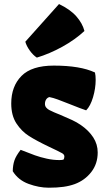

<svg xmlns="http://www.w3.org/2000/svg" viewBox="-20 -895 512 926"><path d="M267.1 -123Q280.8 -123 286.6 -125.5Q288.1 -127.4 289.3 -131.6Q290.5 -135.7 290.5 -140.1Q290.5 -149.9 279.3 -156.2Q261.7 -166 216.8 -187Q155.3 -216.3 119.4 -239.3Q83.5 -262.2 58.8 -300.3Q34.2 -338.4 34.2 -396Q34.2 -478.5 83.5 -528.6Q132.8 -578.6 239.7 -578.6Q367.2 -578.6 438 -545.4Q441.4 -531.2 441.4 -509.8Q441.4 -468.8 428.7 -426Q416 -383.3 395.5 -362.8Q367.7 -372.1 316.9 -392.6Q279.8 -407.2 258.1 -415.3Q236.3 -423.3 218.3 -426.8Q208.5 -424.3 202.6 -415.3Q196.8 -406.2 196.8 -394Q196.8 -383.3 203.1 -376Q209.5 -368.7 217.5 -364.5Q225.6 -360.4 240.7 -353.5Q248.5 -350.1 255.4 -347.4Q262.2 -344.7 268.1 -342.3Q306.2 -326.2 328.1 -315.9Q350.1 -305.7 370.6 -291.5Q408.2 -265.6 429.7 -232.4Q451.2 -199.2 451.2 -159.7Q451.2 -105 420.2 -65.2Q389.2 -25.4 340.8 -7.3Q315.4 2 285.4 6.1Q255.4 10.3 215.3 10.3Q168 10.3 117.9 -8.1Q67.9 -26.4 41.5 -69.3Q42 -99.1 49.6 -121.3Q57.1 -143.6 79.6 -172.4Q122.6 -155.3 148.4 -146Q174.3 -136.7 205.3 -129.9Q236.3 -123 267.1 -123ZM264.6 -875.5Q318.8 -849.6 348.4 -815.9Q377.9 -782.2 387.2 -745.6Q342.3 -703.6 280.3 -669.4Q218.3 -635.3 157.7 -617.2Q140.1 -628.4 124 -650.6Q107.9 -672.9 102.1 -693.8Z"/></svg>

Font: Kavoon
Style: Regular
Weight: 400
Designer: Viktoriya Grabowska
Foundry: Viktoriya Grabowska
Version: Version 1.004; ttfautohint (v1.4.1)